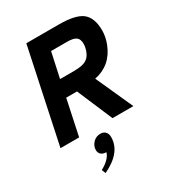

<svg xmlns="http://www.w3.org/2000/svg" viewBox="-222 -801 1089 1202"><g transform="rotate(-30 322.5 -200.0)"><path d="M542.5 0H391.6L282.7 -255.9H204.6L150.4 0H15.6L158.7 -675.8H394.5Q511.7 -675.8 560.1 -639.6Q610.4 -601.1 610.4 -507.8Q610.4 -461.9 591.3 -413.1Q543.5 -292.5 421.4 -268.1ZM328.6 -376Q369.1 -376 394.3 -382.8Q419.4 -389.6 434.6 -404.8Q449.7 -419.9 459.5 -447.3Q467.8 -471.7 467.8 -493.2Q467.8 -527.8 449.2 -542Q430.7 -556.2 382.3 -556.2H268.6L229.5 -376ZM182.6 275.9 170.9 248Q239.3 210.9 252 165.5Q221.2 165.5 208.5 146.5Q201.2 135.3 201.2 121.1Q201.2 90.3 225.6 66.4Q246.1 46.4 276.9 46.4Q304.7 46.4 317.4 66.9Q325.2 80.1 325.2 97.7Q325.2 208.5 182.6 275.9Z"/></g></svg>

Font: Cadman
Style: Bold Italic
Weight: 700
Italic angle: -12°
Designer: Paul James MIller
Foundry: High-Logic / Made with FontCreator
Version: Version 2.114;March 28, 2021;FontCreator 13.0.0.2683 64-bit